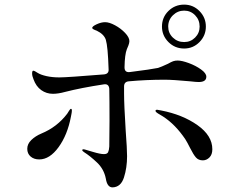

<svg xmlns="http://www.w3.org/2000/svg" viewBox="-20 -818 1040 831"><path d="M681 -703Q681 -743 709 -770.5Q737 -798 777 -798Q816 -798 843.5 -770Q871 -742 871 -703Q871 -664 843.5 -636Q816 -608 777 -608Q737 -608 709 -636Q681 -664 681 -703ZM708 -703Q708 -675 728 -655.5Q748 -636 777 -636Q805 -636 824.5 -655.5Q844 -675 844 -703Q844 -732 824.5 -752Q805 -772 777 -772Q749 -772 728.5 -752Q708 -732 708 -703ZM517 -444V-413Q517 -365 524 -253Q530 -173 530 -142Q530 -92 516.5 -50Q503 -8 467 -7Q444 -7 438 -45Q430 -86 400 -114.5Q370 -143 343 -160Q336 -165 336 -168Q336 -172 341 -172L347 -171Q351 -170 382.5 -160.5Q414 -151 430 -151Q444 -151 448 -159.5Q452 -168 453 -184L454 -295Q454 -386 453 -434Q451 -456 430 -453Q331 -438 261 -420Q232 -412 209 -412Q181 -412 158.5 -428Q136 -444 125 -475Q119 -489 119 -500Q119 -512 124 -512Q129 -512 144 -502Q157 -494 181.5 -488.5Q206 -483 237 -483Q270 -483 430 -496Q452 -498 450 -519Q447 -616 438 -646Q430 -670 399 -685Q379 -692 379 -697Q379 -704 398.5 -713Q418 -722 435 -722Q453 -722 478 -708.5Q503 -695 521.5 -675.5Q540 -656 540 -640Q540 -632 535.5 -620.5Q531 -609 529 -605Q520 -582 519 -528V-526Q519 -504 541 -506Q636 -518 664 -524Q677 -528 707 -542Q721 -550 729.5 -553Q738 -556 749 -556Q767 -556 797 -545Q827 -534 850 -517.5Q873 -501 873 -486Q873 -463 840 -463Q829 -463 803 -466Q728 -473 693 -473Q613 -473 537 -466Q517 -464 517 -444ZM291 -340Q291 -333 289.5 -326Q288 -319 287 -313Q272 -234 233.5 -181Q195 -128 150 -128Q127 -128 112.5 -140.5Q98 -153 98 -174Q98 -195 115.5 -212Q133 -229 159 -240Q227 -268 271 -326Q273 -329 278.5 -338Q284 -347 287 -347Q291 -347 291 -340ZM899 -172Q899 -149 886.5 -136.5Q874 -124 858 -124Q839 -124 828 -136.5Q817 -149 803 -177Q800 -183 791 -200Q782 -217 771 -231Q727 -291 672 -322Q663 -327 658 -331Q653 -335 653 -338Q653 -343 660 -343Q662 -343 677 -340Q770 -322 834.5 -276.5Q899 -231 899 -172Z"/></svg>

Font: Shippori Mincho B1 Medium
Style: Regular
Weight: 500
Designer: FONTDASU
Foundry: FONTDASU / Google Inc. / but / Adobe
Version: Version 3.110; ttfautohint (v1.8.3)